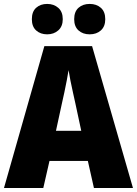

<svg xmlns="http://www.w3.org/2000/svg" viewBox="-20 -948 690 968"><path d="M453.6 0 422.9 -136.7H229.5L198.2 0H0L203.6 -715.3H444.3L650.4 0ZM389.6 -288.6 359.9 -427.2Q355 -450.2 348.1 -480.5Q341.3 -510.7 335.2 -541.3Q329.1 -571.8 325.7 -594.2Q322.3 -572.3 316.7 -543Q311 -513.7 304.7 -483.4Q298.3 -453.1 292.5 -428.2L262.2 -288.6ZM140.6 -851.1Q140.6 -889.6 162.4 -908.9Q184.1 -928.2 217.8 -928.2Q251.5 -928.2 273.9 -908.4Q296.4 -888.7 296.4 -851.1Q296.4 -814.9 273.9 -794.9Q251.5 -774.9 217.8 -774.9Q184.1 -774.9 162.4 -794.4Q140.6 -814 140.6 -851.1ZM354 -851.1Q354 -889.6 376 -908.9Q397.9 -928.2 432.1 -928.2Q466.8 -928.2 488.8 -908.4Q510.7 -888.7 510.7 -851.1Q510.7 -814.9 488.8 -794.9Q466.8 -774.9 432.1 -774.9Q397.5 -774.9 375.7 -794.7Q354 -814.5 354 -851.1Z"/></svg>

Font: Open Sans SemiCondensed ExtraBold
Style: Regular
Weight: 800
Width: 4
Designer: Monotype Design Team
Foundry: Monotype Imaging Inc.
Version: Version 3.000